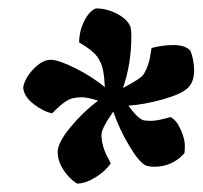

<svg xmlns="http://www.w3.org/2000/svg" viewBox="-20 -756 481 456"><path d="M319 -471Q324 -469 339 -469Q354 -469 385 -478Q399 -471 409 -448.5Q419 -426 419 -411Q419 -396 418 -392Q389 -360 347 -360Q335 -360 326 -363Q310 -371 286.5 -410.5Q263 -450 249 -491Q221 -451 221 -436Q221 -408 238 -378L243 -368Q231 -350 207 -335Q183 -320 163 -320Q145 -331 131 -352Q117 -373 117 -395Q117 -417 147 -453.5Q177 -490 213 -517Q187 -525 175 -525Q163 -525 154 -523Q136 -519 112 -495L104 -487Q85 -490 61 -508Q37 -526 35 -548Q39 -571 60 -592.5Q81 -614 100 -614Q119 -614 159 -594Q199 -574 229 -549Q227 -595 217 -611Q209 -630 178 -649L168 -655Q168 -682 180 -706Q192 -730 208 -736Q234 -736 258.5 -723Q283 -710 290 -692Q292 -682 292 -671Q292 -604 272 -547Q312 -568 320 -578Q334 -599 338 -631L340 -642Q366 -649 392.5 -649Q419 -649 432 -636Q441 -614 441 -588Q441 -562 426.5 -547.5Q412 -533 368.5 -520.5Q325 -508 285 -505Q305 -477 319 -471Z"/></svg>

Font: Oleo Script
Style: Bold
Weight: 700
Designer: Soytutype
Foundry: Soytutype
Version: Version 1.002